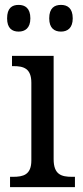

<svg xmlns="http://www.w3.org/2000/svg" viewBox="-20 -764 338 784"><path d="M229 -635C255 -635 277 -649 277 -689C277 -731 255 -744 229 -744C202 -744 181 -731 181 -689C181 -649 202 -635 229 -635ZM56 -635C82 -635 104 -649 104 -689C104 -731 82 -744 56 -744C29 -744 9 -731 9 -689C9 -649 29 -635 56 -635ZM21 0H286V-42H274C231 -42 199 -51 199 -114V-536H29V-494H35C76 -494 108 -485 108 -426V-109C108 -50 75 -42 33 -42H21Z"/></svg>

Font: Noto Serif Georgian SemiCondensed
Style: Regular
Weight: 400
Width: 4
Designer: Monotype Design Team, Akaki Razmadze
Foundry: Google LLC
Version: Version 2.003